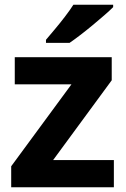

<svg xmlns="http://www.w3.org/2000/svg" viewBox="-20 -786 528 806"><path d="M458 0H27V-88L280 -432H42V-546H449V-449L203 -114H458ZM455 -756Q441 -742 418 -722Q395 -702 368.5 -680Q342 -658 316.5 -638.5Q291 -619 272 -606H173V-619Q189 -638 210.5 -663.5Q232 -689 253 -716.5Q274 -744 288 -766H455Z"/></svg>

Font: Noto Sans Myanmar
Style: Bold
Weight: 700
Designer: Monotype Design Team
Foundry: Monotype Imaging Inc.
Version: Version 2.107; ttfautohint (v1.8.4.7-5d5b)